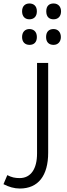

<svg xmlns="http://www.w3.org/2000/svg" viewBox="-58 -844 387 1104"><path d="M111 -733C136 -733 154 -748 154 -779C154 -812 133 -824 111 -824C88 -824 69 -810 69 -779C69 -750 85 -733 111 -733ZM250 -733C277 -733 293 -751 293 -779C293 -805 277 -824 250 -824C226 -824 208 -811 208 -779C208 -746 226 -733 250 -733ZM112 -586C136 -586 154 -600 154 -631C154 -664 133 -677 111 -677C88 -677 69 -662 69 -631C69 -603 85 -586 112 -586ZM250 -586C276 -586 292 -605 292 -631C292 -658 276 -677 250 -677C226 -677 207 -664 207 -631C207 -599 226 -586 250 -586ZM56 240C162 240 219 166 219 34V-482H155V39C155 126 120 180 55 180C29 180 9 176 -16 163L-38 215C-7 231 24 240 56 240Z"/></svg>

Font: Noto Kufi Arabic Light
Style: Regular
Weight: 300
Designer: Monotype Design Team, David Williams, Khaled Hosny
Foundry: Google LLC
Version: Version 2.109